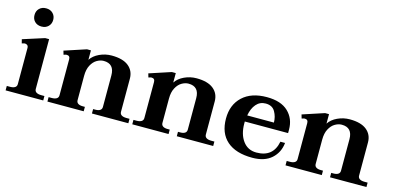

<svg xmlns="http://www.w3.org/2000/svg" viewBox="-66 -1101 3101 1508"><g transform="rotate(15 1484.0 -347.5)"><path d="M84 -631Q84 -664 105 -684.5Q126 -705 160 -705Q194 -705 215 -684Q236 -663 236 -631Q236 -599 215 -578Q194 -557 160 -557Q126 -557 105 -577.5Q84 -598 84 -631ZM18 -36H44Q70 -36 84 -45Q98 -54 98 -72V-365Q98 -381 89.5 -388Q81 -395 69 -395Q66 -395 59.5 -393Q53 -391 45 -389L37 -421L212 -477H244V-72Q244 -54 258 -45Q272 -36 298 -36H324V0H18Z M1016 -36V0H720V-36H739Q763 -36 776.5 -45Q790 -54 790 -72V-328Q790 -423 703 -423Q676 -423 648.5 -407Q621 -391 602.5 -356.5Q584 -322 584 -270V-72Q584 -54 597.5 -45Q611 -36 635 -36H653V0H358V-36H383Q409 -36 423 -45Q437 -54 437 -72V-365Q437 -394 409 -394Q403 -394 385 -388L376 -419L552 -477H584V-400Q607 -436 654 -458Q701 -480 753 -480Q844 -480 890.5 -442.5Q937 -405 937 -341V-72Q937 -54 951 -45Q965 -36 991 -36Z M1706 -36V0H1410V-36H1429Q1453 -36 1466.5 -45Q1480 -54 1480 -72V-328Q1480 -423 1393 -423Q1366 -423 1338.5 -407Q1311 -391 1292.5 -356.5Q1274 -322 1274 -270V-72Q1274 -54 1287.5 -45Q1301 -36 1325 -36H1343V0H1048V-36H1073Q1099 -36 1113 -45Q1127 -54 1127 -72V-365Q1127 -394 1099 -394Q1093 -394 1075 -388L1066 -419L1242 -477H1274V-400Q1297 -436 1344 -458Q1391 -480 1443 -480Q1534 -480 1580.5 -442.5Q1627 -405 1627 -341V-72Q1627 -54 1641 -45Q1655 -36 1681 -36Z M1896 -250V-234Q1896 -147 1936 -92.5Q1976 -38 2046 -38Q2182 -38 2207 -169H2245Q2237 -90 2181 -40Q2125 10 2025 10Q1891 10 1819 -53Q1747 -116 1747 -235Q1747 -347 1818 -413.5Q1889 -480 2015 -480Q2130 -480 2189 -423.5Q2248 -367 2248 -278V-250ZM1902 -301H2119Q2119 -348 2096 -388.5Q2073 -429 2019 -429Q1972 -429 1942 -394Q1912 -359 1902 -301Z M2952 -36V0H2656V-36H2675Q2699 -36 2712.5 -45Q2726 -54 2726 -72V-328Q2726 -423 2639 -423Q2612 -423 2584.5 -407Q2557 -391 2538.5 -356.5Q2520 -322 2520 -270V-72Q2520 -54 2533.5 -45Q2547 -36 2571 -36H2589V0H2294V-36H2319Q2345 -36 2359 -45Q2373 -54 2373 -72V-365Q2373 -394 2345 -394Q2339 -394 2321 -388L2312 -419L2488 -477H2520V-400Q2543 -436 2590 -458Q2637 -480 2689 -480Q2780 -480 2826.5 -442.5Q2873 -405 2873 -341V-72Q2873 -54 2887 -45Q2901 -36 2927 -36Z"/></g></svg>

Font: Taviraj SemiBold
Style: Regular
Weight: 600
Designer: Katatrad Team
Foundry: CadsonDemak
Version: Version 1.001